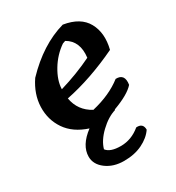

<svg xmlns="http://www.w3.org/2000/svg" viewBox="-187 -673 933 1017"><g transform="rotate(-30 279.5 -165.0)"><path d="M211 122Q233 152 298 152Q363 152 417 107Q459 104 459 145Q434 182 386 205.5Q338 229 273.5 229Q209 229 165 196Q121 163 121 116Q121 47 200 -12Q114 -40 72.5 -101Q31 -162 33.5 -239Q36 -316 85 -388Q210 -519 352 -559Q452 -543 488.5 -476.5Q525 -410 502 -318Q334 -238 180 -207Q194 -126 267 -87Q378 -113 451 -170Q507 -172 497 -107Q462 -67 366 -32V-29Q317 -14 270.5 30.5Q224 75 211 122ZM177 -268V-265Q285 -297 377 -342Q389 -439 320 -478L303 -472Q249 -435 214 -377Q179 -319 177 -268Z"/></g></svg>

Font: Tillana SemiBold
Style: Regular
Weight: 600
Designer: Lipi Raval (Devanagari, Latin), Jonny Pinhorn (Latin)
Foundry: Indian Type Foundry
Version: Version 2.003;PS 1.0;hotconv 1.0.79;makeotf.lib2.5.61930; tt